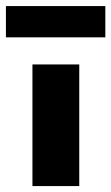

<svg xmlns="http://www.w3.org/2000/svg" viewBox="-69 -628 376 648"><path d="M198.5 0H40.5V-410.5H198.5ZM286.5 -502H-49V-607.5H286.5Z"/></svg>

Font: Lucymar Sans ExtraBold
Style: Regular
Weight: 800
Foundry: The League of Moveable Type (original font) / Main changes by Cristiano Sobral with portions from Mirco Monsees
Version: Version 2.001;August 30, 2020;FontCreator 13.0.0.2681 64-bit